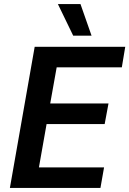

<svg xmlns="http://www.w3.org/2000/svg" viewBox="-20 -932 641 952"><path d="M152 -700H601L584 -598H261L229 -419H518L499 -317H211L173 -102H496L478 0H29ZM267 -912H379L434 -755H343Z"/></svg>

Font: Sarabun SemiBold
Style: Italic
Weight: 600
Italic angle: -10°
Designer: Suppakit Chalermlarp | Katatrad Co.,Ltd.
Foundry: Cadson Demak Co.,Ltd.
Version: Version 1.000; ttfautohint (v1.6)